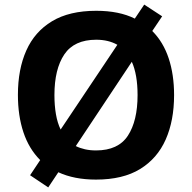

<svg xmlns="http://www.w3.org/2000/svg" viewBox="-20 -772 836 836"><path d="M738 -358Q738 -247 701.5 -164.5Q665 -82 590 -36Q515 10 398 10Q303 10 234 -22L190 44L111 -9L155 -75Q106 -124 82 -196Q58 -268 58 -359Q58 -470 94.5 -552Q131 -634 206.5 -679.5Q282 -725 399 -725Q449 -725 491 -716.5Q533 -708 567 -691L608 -752L686 -701L643 -637Q691 -589 714.5 -518Q738 -447 738 -358ZM217 -358Q217 -313 223.5 -275Q230 -237 244 -208L491 -577Q452 -599 399 -599Q303 -599 260 -535Q217 -471 217 -358ZM579 -358Q579 -447 554 -503L310 -136Q328 -127 350 -122Q372 -117 398 -117Q495 -117 537 -181.5Q579 -246 579 -358Z"/></svg>

Font: Noto Sans Tai Tham
Style: Bold
Weight: 700
Designer: Monotype Design Team 2013. Revised by David WIlliams 2020
Foundry: Monotype Imaging Inc.
Version: Version 2.002; ttfautohint (v1.8.4.7-5d5b)